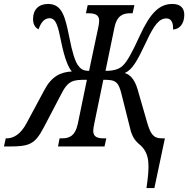

<svg xmlns="http://www.w3.org/2000/svg" viewBox="-64 -740 951 970"><path d="M676 210H716L769 -41H754C708 -41 695 -67 678 -126L631 -289C615 -344 589 -365 566 -371C605 -388 628 -430 675 -529C716 -618 742 -647 777 -647C805 -647 812 -618 810 -591C843 -592 867 -620 867 -665C867 -698 849 -720 807 -720C742 -720 696 -677 641 -557C605 -477 578 -430 560 -412C543 -393 516 -382 469 -382L514 -600C527 -664 560 -673 595 -673H606L615 -714H379L370 -673H381C413 -673 437 -667 437 -635C437 -628 435 -613 433 -604L386 -382C354 -382 342 -393 328 -413C316 -432 302 -469 285 -557C265 -657 249 -720 179 -720C132 -720 103 -692 103 -644C103 -618 113 -600 131 -592C141 -622 158 -648 186 -648C219 -648 229 -609 245 -529C262 -445 282 -397 299 -379C241 -376 195 -353 159 -283L72 -121C40 -59 3 -41 -32 -41H-35L-44 0H-17C84 0 112 -11 156 -94L243 -260C280 -335 305 -337 375 -337L329 -114C315 -50 283 -41 248 -41H237L229 0H464L473 -41H462C430 -41 407 -47 407 -79C407 -86 409 -100 412 -114L458 -337C520 -337 535 -330 552 -256L592 -97C603 -46 620 -27 648 -4C694 41 692 99 676 210Z"/></svg>

Font: Noto Serif ExtraCondensed
Style: Italic
Weight: 400
Width: 2
Italic angle: -12°
Designer: Monotype Design Team
Foundry: Monotype Imaging Inc.
Version: Version 2.014